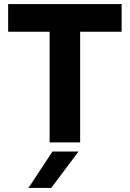

<svg xmlns="http://www.w3.org/2000/svg" viewBox="-20 -700 638 944"><path d="M224 0V-544H20V-680H578V-544H374V0ZM120 224 238 45H366L232 224Z"/></svg>

Font: Teachers
Style: Regular
Weight: 400
Designer: Alfredo Marco Pradil, Chank Diesel
Version: Version 1.001